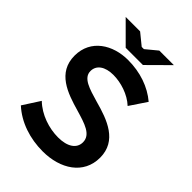

<svg xmlns="http://www.w3.org/2000/svg" viewBox="-255 -989 1110 1110"><g transform="rotate(45 300.5 -433.5)"><path d="M224 -752H365L492 -878H373L304 -821H286L216 -878H98ZM308 11C452 11 569 -63 569 -198C569 -336 444 -381 326 -413C244 -437 175 -456 175 -513C175 -561 217 -591 285 -591C346 -591 421 -568 470 -522L539 -625C473 -681 384 -712 284 -712C161 -712 47 -644 47 -511C47 -372 172 -330 284 -298C365 -274 436 -254 436 -191C436 -140 390 -109 314 -109C240 -109 156 -136 98 -192L31 -88C104 -21 205 11 308 11Z"/></g></svg>

Font: Fixel Display SemiBold
Style: Regular
Weight: 600
Designer: AlfaBravo + MacPaw
Foundry: Kyrylo Tkachov, Marchela Mozhyna, Serhii Makarenko, Maria Weinstein, Zakhar Kryvoshyya
Version: Version 1.211